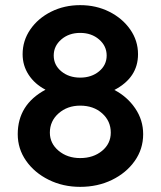

<svg xmlns="http://www.w3.org/2000/svg" viewBox="-20 -724 625 747"><path d="M292 3Q225 3 169.5 -24.5Q114 -52 81.5 -98.5Q49 -145 49 -202Q49 -317 157 -375Q115 -397 91.5 -433Q68 -469 68 -513Q68 -566 98 -609.5Q128 -653 179 -678.5Q230 -704 292 -704Q354 -704 405 -678.5Q456 -653 486.5 -609.5Q517 -566 517 -513Q517 -422 425 -374Q475 -348 506 -302.5Q537 -257 537 -202Q537 -144 504 -97.5Q471 -51 415.5 -24Q360 3 292 3ZM292 -422Q336 -422 365.5 -446.5Q395 -471 395 -508Q395 -545 365.5 -570.5Q336 -596 292 -596Q248 -596 218.5 -570.5Q189 -545 189 -508Q189 -471 218.5 -446.5Q248 -422 292 -422ZM292 -109Q343 -109 377 -137Q411 -165 411 -208Q411 -253 377.5 -283Q344 -313 292 -313Q242 -313 208 -283Q174 -253 174 -208Q174 -166 208 -137.5Q242 -109 292 -109Z"/></svg>

Font: Readex Pro Medium
Style: Regular
Weight: 500
Designer: Bonnie Shaver-Troup, Thomas Jockin
Foundry: Lexend
Version: Version 1.204; ttfautohint (v1.8.4.7-5d5b)